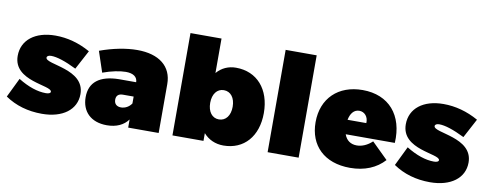

<svg xmlns="http://www.w3.org/2000/svg" viewBox="-63 -1052 3492 1371"><g transform="rotate(10 1683.0 -366.0)"><path d="M459 -349 533 -488C451 -534 366 -557 279 -557C133 -557 38 -483 38 -368C38 -183 316 -204 316 -156C316 -146 303 -140 282 -140C221 -140 153 -163 80 -208L12 -68C88 -16 178 10 279 10C430 10 527 -63 527 -176C527 -360 243 -340 243 -391C243 -402 255 -409 274 -409C316 -409 378 -389 459 -349Z M873 -557C792 -557 696 -538 603 -504L653 -354C715 -377 778 -389 819 -389C874 -389 903 -367 904 -329H779C640 -327 567 -270 567 -162C567 -58 634 10 750 10C820 10 872 -15 904 -59V0H1125V-354C1125 -483 1031 -557 873 -557ZM828 -133C796 -133 778 -151 778 -181C778 -210 795 -225 826 -225H904V-175C886 -148 857 -133 828 -133Z M1589 -555C1533 -555 1485 -533 1450 -492V-742H1225V0H1450V-56C1486 -15 1536 8 1595 8C1744 8 1840 -101 1840 -270C1840 -443 1741 -555 1589 -555ZM1531 -170C1482 -170 1450 -212 1450 -276C1450 -340 1482 -382 1531 -382C1581 -382 1613 -340 1613 -276C1613 -212 1581 -170 1531 -170Z M1915 -742V0H2140V-742Z M2507 -555C2331 -555 2215 -444 2215 -271C2215 -102 2326 8 2513 8C2619 8 2703 -28 2761 -92L2644 -207C2610 -175 2571 -158 2533 -158C2489 -158 2457 -180 2442 -223H2798C2810 -425 2698 -555 2507 -555ZM2573 -327H2437C2446 -373 2470 -405 2509 -405C2548 -405 2576 -372 2573 -327Z M3273 -349 3347 -488C3265 -534 3180 -557 3093 -557C2947 -557 2852 -483 2852 -368C2852 -183 3130 -204 3130 -156C3130 -146 3117 -140 3096 -140C3035 -140 2967 -163 2894 -208L2826 -68C2902 -16 2992 10 3093 10C3244 10 3341 -63 3341 -176C3341 -360 3057 -340 3057 -391C3057 -402 3069 -409 3088 -409C3130 -409 3192 -389 3273 -349Z"/></g></svg>

Font: Montserrat arm Black
Style: Regular
Weight: 900
Designer: Julieta Ulanovsky
Foundry: Julieta Ulanovsky
Version: Version 6.000;PS 006.000;hotconv 1.0.88;makeotf.lib2.5.64775